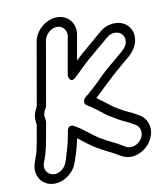

<svg xmlns="http://www.w3.org/2000/svg" viewBox="-93 -849 862 1015"><g transform="rotate(-10 338.0 -342.0)"><path d="M127 -281C129 -291 132 -300 139 -309C142 -313 143 -317 144 -321L204 -665C210 -696 242 -724 273 -724C304 -724 327 -696 321 -665L285 -462C285 -462 288 -410 326 -446C361 -480 401 -520 435 -547L525 -623C538 -634 552 -640 569 -640C602 -640 624 -614 618 -582C613 -555 590 -538 559 -512C530 -486 503 -467 472 -437C459 -425 446 -411 435 -400L397 -365C383 -352 369 -340 358 -332C346 -323 339 -299 355 -290C390 -269 420 -244 453 -219C462 -213 470 -209 476 -205L499 -191C528 -173 556 -164 580 -149L596 -140C617 -126 627 -92 604 -60C588 -37 550 -20 521 -37L506 -46C470 -69 433 -82 404 -101H403C361 -124 324 -163 274 -191C274 -191 242 -213 234 -169L230 -146C222 -99 208 -60 197 -22L193 -11C183 18 153 45 118 40C90 36 69 7 80 -26C88 -49 96 -67 103 -99C106 -113 110 -128 113 -146L129 -236C132 -252 124 -265 127 -281ZM78 -232 63 -146C60 -129 57 -114 54 -101C48 -76 39 -57 32 -33C13 29 49 82 103 89C163 97 224 53 241 -3L245 -14C257 -48 268 -84 276 -126C306 -104 335 -77 372 -57C405 -36 444 -21 474 -2L490 7C544 39 612 9 644 -36C687 -96 667 -159 627 -184L612 -193C583 -211 554 -220 530 -235L506 -249C500 -252 496 -255 488 -261C464 -279 441 -298 413 -317C417 -321 423 -326 428 -331L467 -368C479 -380 490 -390 504 -403C532 -430 557 -449 589 -478C612 -497 658 -528 668 -582C679 -642 638 -690 578 -690C549 -690 519 -680 495 -659L406 -583C387 -567 367 -550 347 -530L371 -665C381 -724 342 -774 282 -774C222 -774 164 -724 154 -665L95 -327C86 -313 80 -297 77 -281C74 -264 76 -250 78 -232Z"/></g></svg>

Font: Blanket
Style: BlkOutlineObl
Weight: 900
Foundry: Cannot Into Space Fonts
Version: Version 0.9